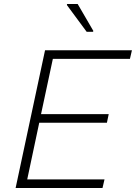

<svg xmlns="http://www.w3.org/2000/svg" viewBox="-20 -939 679 959"><path d="M58 0 205 -688H639L629 -645H244L185 -369H523L514 -326H176L116 -43H502L492 0ZM413 -780 314 -914 315 -919H368L446 -785L445 -780Z"/></svg>

Font: Saira ExtraLight
Style: Italic
Weight: 200
Italic angle: -12°
Designer: Hector Gatti with collaboration of the Omnibus-Type team
Foundry: Omnibus-Type
Version: Version 1.100; ttfautohint (v1.8.3)